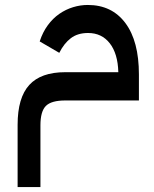

<svg xmlns="http://www.w3.org/2000/svg" viewBox="-20 -450 621 774"><path d="M51 53Q51 -56 98 -107.5Q145 -159 243 -159H457Q455 -234 422.5 -275.5Q390 -317 335 -317Q293 -317 265.5 -296Q238 -275 219 -237L140 -283Q152 -320 172.5 -348Q193 -376 219 -394Q245 -412 274.5 -421Q304 -430 334 -430Q431 -430 485.5 -357Q540 -284 540 -150V-45H243Q187 -45 165 -23Q143 -1 143 55V304H51Z"/></svg>

Font: IBM Plex Sans Arabic Medium
Style: Regular
Weight: 500
Designer: Mike Abbink, Paul van der Laan, Pieter van Rosmalen, Wael Morcos, Khajak Apelian
Foundry: Bold Monday
Version: Version 1.1